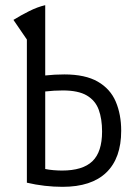

<svg xmlns="http://www.w3.org/2000/svg" viewBox="-20 -718 522 743"><path d="M222 5Q188 5 153 1Q118 -3 84 -11V-565L32 -641Q61 -659 93 -675Q125 -691 155 -698V-426Q173 -428 192 -429Q211 -430 229 -430Q310 -430 358.5 -402Q407 -374 428 -324.5Q449 -275 449 -212Q449 -106 391.5 -50.5Q334 5 222 5ZM220 -58Q300 -58 337.5 -94Q375 -130 375 -209Q375 -258 362 -293.5Q349 -329 316 -348.5Q283 -368 223 -368Q206 -368 189 -367Q172 -366 155 -364V-64Q169 -61 187 -59.5Q205 -58 220 -58Z"/></svg>

Font: Ubuntu Sans Condensed
Style: Regular
Weight: 400
Width: 3
Designer: Dalton Maag Ltd
Foundry: Dalton Maag Ltd
Version: Version 1.006; ttfautohint (v1.8.4.7-5d5b)